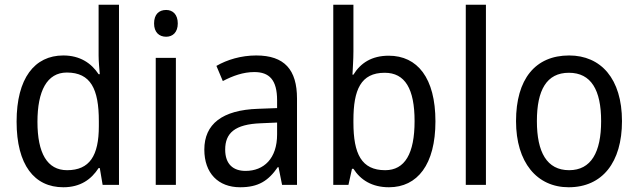

<svg xmlns="http://www.w3.org/2000/svg" viewBox="-20 -780 2693 810"><path d="M247 10C319 10 365 -23 396 -71H401L413 0H482V-760H396V-545C396 -524 399 -489 401 -467H396C365 -514 317 -546 247 -546C126 -546 50 -450 50 -267C50 -84 125 10 247 10ZM263 -62C179 -62 138 -134 138 -266C138 -396 178 -474 262 -474C363 -474 397 -404 397 -269V-248C397 -123 358 -62 263 -62Z M681 -738C651 -738 630 -720 630 -681C630 -644 651 -625 681 -625C709 -625 730 -644 730 -681C730 -719 709 -738 681 -738ZM722 -536H637V0H722Z M1061 -546C997 -546 938 -528 893 -502L920 -438C962 -460 1006 -476 1053 -476C1116 -476 1149 -443 1149 -357V-324L1069 -321C917 -316 842 -256 842 -149C842 -49 901 10 993 10C1070 10 1112 -17 1152 -75H1155L1170 0H1233V-364C1233 -486 1180 -546 1061 -546ZM1081 -260 1149 -263V-213C1149 -111 1093 -59 1016 -59C964 -59 930 -87 930 -149C930 -218 970 -256 1081 -260Z M1471 -563V-760H1386V0H1450L1465 -68H1471C1501 -21 1549 10 1621 10C1741 10 1817 -86 1817 -268C1817 -451 1741 -545 1620 -545C1548 -545 1501 -514 1471 -465H1467C1468 -490 1471 -527 1471 -563ZM1603 -473C1689 -473 1729 -405 1729 -269C1729 -132 1688 -62 1605 -62C1505 -62 1471 -131 1471 -263V-273C1471 -401 1502 -473 1603 -473Z M2030 0V-760H1945V0Z M2604 -269C2604 -448 2515 -546 2381 -546C2238 -546 2157 -446 2157 -269C2157 -95 2245 10 2379 10C2521 10 2604 -95 2604 -269ZM2245 -269C2245 -400 2286 -473 2380 -473C2474 -473 2516 -400 2516 -269C2516 -138 2474 -62 2381 -62C2287 -62 2245 -138 2245 -269Z"/></svg>

Font: Noto Sans Sinhala UI SemiCondensed
Style: Regular
Weight: 400
Width: 4
Designer: Jelle Bosma - Monotype Design Team
Foundry: Monotype Imaging Inc.
Version: Version 2.006